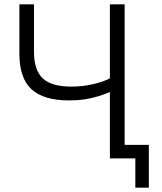

<svg xmlns="http://www.w3.org/2000/svg" viewBox="-20 -730 747 885"><path d="M486.5 0V-305.8Q463.7 -296.1 435 -286.9Q406.4 -277.8 372.1 -272.4Q337.9 -267.1 298.8 -267.1Q181.1 -267.1 125.2 -318.5Q69.4 -370 69.4 -482.4V-710H136.7V-490Q136.7 -406.8 177.1 -368.8Q217.6 -330.8 308.8 -330.8Q359.5 -330.8 408.1 -341.8Q456.7 -352.9 486.5 -369.1V-710H554.5V0ZM603.8 135V0H510.5V-62.3H666.1V135Z"/></svg>

Font: Raleway Thin
Style: Regular
Weight: 100
Designer: Matt McInerney, Pablo Impallari, Rodrigo Fuenzalida
Foundry: Matt McInerney, Pablo Impallari, Rodrigo Fuenzalida
Version: Version 4.026